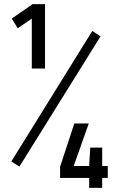

<svg xmlns="http://www.w3.org/2000/svg" viewBox="-20 -810 574 930"><path d="M198 -790V-478H134V-720L66 -673L37 -720L138 -790ZM35 -28 427 -660 467 -634 74 -3ZM412 100V52H271V-2L340 -212H410L337 -6H412L417 -95H475V-6H502V52H475V100Z"/></svg>

Font: TitilliumWeb-Regular
Style: Regular
Weight: 400
Version: Version 1.001;PS 57.000;hotconv 1.0.70;makeotf.lib2.5.55311